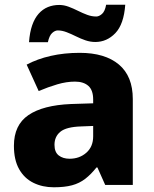

<svg xmlns="http://www.w3.org/2000/svg" viewBox="-20 -784 653 814"><path d="M318 -560Q425 -560 484 -510.5Q543 -461 543 -364V0H426L393 -74H389Q366 -45 341.5 -26Q317 -7 285.5 1.5Q254 10 208 10Q160 10 121.5 -9Q83 -28 61 -67Q39 -106 39 -166Q39 -254 100.5 -296Q162 -338 281 -343L375 -346V-362Q375 -402 354.5 -420Q334 -438 298 -438Q262 -438 223 -426.5Q184 -415 144 -398L93 -510Q138 -534 195 -547Q252 -560 318 -560ZM324 -248Q261 -246 236 -225.5Q211 -205 211 -170Q211 -139 229 -125Q247 -111 275 -111Q317 -111 346 -136.5Q375 -162 375 -206V-250ZM103 -605Q106 -647 116.5 -677Q127 -707 144 -726Q161 -745 183 -754Q205 -763 231 -763Q251 -763 271 -755.5Q291 -748 311 -738Q331 -728 350 -721Q369 -714 388 -714Q400 -714 412.5 -725Q425 -736 430 -764H511Q505 -681 469 -643.5Q433 -606 384 -606Q363 -606 342.5 -613Q322 -620 302 -630Q282 -640 262.5 -647.5Q243 -655 225 -655Q213 -655 201 -644Q189 -633 183 -605Z"/></svg>

Font: Noto Sans Armenian ExtraBold
Style: Regular
Weight: 800
Version: Version 2.007